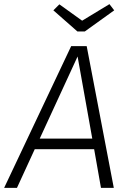

<svg xmlns="http://www.w3.org/2000/svg" viewBox="-41 -908 623 928"><path d="M414 -187H127L41 0H-21L303 -685H378L509 0H447ZM405 -238 334 -635 151 -238ZM511 -858 369 -756H333L217 -858L246 -887L356 -808L488 -888Z"/></svg>

Font: FiraGO Light
Style: Italic
Weight: 300
Italic angle: -8°
Designer: bBox Type GmbH
Foundry: bBox Type GmbH
Version: Version 1.001